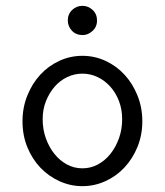

<svg xmlns="http://www.w3.org/2000/svg" viewBox="-20 -631 565 657"><path d="M212 -561Q212 -583 227 -597Q242 -611 262 -611Q282 -611 297 -597Q312 -583 312 -561Q312 -539 296.5 -525Q281 -511 263 -511Q240 -511 226 -526Q212 -541 212 -561ZM57 -216Q57 -263 73.5 -304Q90 -345 117.5 -375Q145 -405 182.5 -422.5Q220 -440 262 -440Q304 -440 341.5 -422.5Q379 -405 406.5 -375Q434 -345 450.5 -304Q467 -263 467 -216Q467 -169 450.5 -128.5Q434 -88 406 -58Q378 -28 340.5 -11Q303 6 262 6Q221 6 183.5 -11Q146 -28 118 -57.5Q90 -87 73.5 -127.5Q57 -168 57 -216ZM126 -223Q126 -188 137 -157.5Q148 -127 166.5 -104Q185 -81 209.5 -68Q234 -55 262 -55Q290 -55 314.5 -68Q339 -81 357.5 -104Q376 -127 387 -157.5Q398 -188 398 -223Q398 -257 387 -285.5Q376 -314 357 -335Q338 -356 313.5 -367.5Q289 -379 262 -379Q235 -379 210.5 -367.5Q186 -356 167.5 -335Q149 -314 137.5 -285.5Q126 -257 126 -223Z"/></svg>

Font: CMU Typewriter Custom
Style: Regular
Weight: 500
Monospace: yes
Version: Version 0.7.0